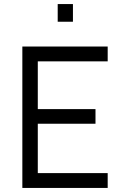

<svg xmlns="http://www.w3.org/2000/svg" viewBox="-20 -925 604 945"><path d="M90 -696H510V-623H166V-388H450V-316H166V-73H510V0H90ZM264 -905H339V-818H264Z"/></svg>

Font: TitilliumText22L 400 wt
Style: 400 wt
Weight: 400
Designer: Campivisivi
Foundry: Campivisivi
Version: 1.000